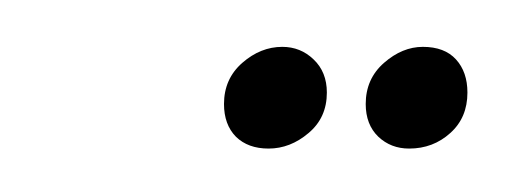

<svg xmlns="http://www.w3.org/2000/svg" viewBox="-20 -682 224 84"><path d="M97.5 -617Q107 -617 115 -623.8Q123 -630.5 123 -641.5Q123 -650.5 117.2 -656Q111.5 -661.5 103.5 -661.5Q94 -661.5 86 -654.5Q78 -647.5 78 -636.5Q78 -627.5 83.2 -622.2Q88.5 -617 97.5 -617ZM159 -617Q169.5 -617 177 -623.8Q184.5 -630.5 184.5 -641.5Q184.5 -650.5 179.5 -656Q174.5 -661.5 165 -661.5Q156 -661.5 148 -654.5Q140 -647.5 140 -636.5Q140 -627.5 145.5 -622.2Q151 -617 159 -617Z"/></svg>

Font: Anybody UltraCondensed ExtraLight
Style: Italic
Weight: 250
Width: 1
Italic angle: -10°
Version: Version 1.113;gftools[0.9.25]